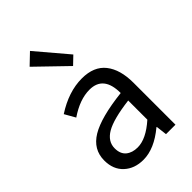

<svg xmlns="http://www.w3.org/2000/svg" viewBox="-259 -970 1080 1080"><g transform="rotate(-45 281.5 -429.5)"><path d="M216.8 12.7Q146.5 12.7 102.1 -28.3Q57.6 -69.3 57.6 -140.6Q57.6 -228.5 137.2 -276.4Q216.8 -324.2 391.6 -343.8Q391.6 -481.4 280.3 -481.4Q203.1 -481.4 117.2 -422.9L81.1 -486.3Q189.5 -556.6 294.9 -556.6Q390.6 -556.6 437 -497.6Q483.4 -438.5 483.4 -334V0H408.2L400.4 -65.4H397.5Q303.7 12.7 216.8 12.7ZM243.2 -59.6Q310.5 -59.6 391.6 -131.8V-284.2Q258.8 -267.6 203.1 -234.9Q147.5 -202.1 147.5 -147.5Q147.5 -103.5 173.8 -81.5Q200.2 -59.6 243.2 -59.6ZM309.6 -640.6 133.8 -810.5 198.2 -872.1 356.4 -685.5Z"/></g></svg>

Font: GenYoGothic TW TTF Regular
Style: Regular
Weight: 400
Version: Version 1.300